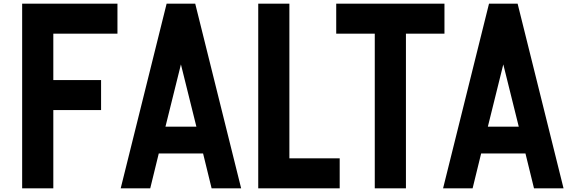

<svg xmlns="http://www.w3.org/2000/svg" viewBox="-20 -1020 3072 1040"><path d="M100 0H268.8V-423.8H527.5V-586.2H268.8V-837.5H616.2V-1000H100Z M633.8 0H793.8L840 -188.8H1080L1126.2 0H1286.2L1037.5 -1000H882.5ZM876.2 -333.8 960 -671.2 1043.8 -333.8Z M1378.8 0H1820V-162.5H1547.5V-1000H1378.8Z M2010 0H2178.8V-837.5H2387.5V-1000H1801.2V-837.5H2010Z M2380 0H2540L2586.2 -188.8H2826.2L2872.5 0H3032.5L2783.8 -1000H2628.8ZM2622.5 -333.8 2706.2 -671.2 2790 -333.8Z"/></svg>

Font: Basalte Marquee
Style: Regular
Weight: 400
Designer: Ange Degheest & Benjamin Gomez & Eugénie Bidaut
Foundry: Velvetyne Type Foundry
Version: Version 1.000;FEAKit 1.0